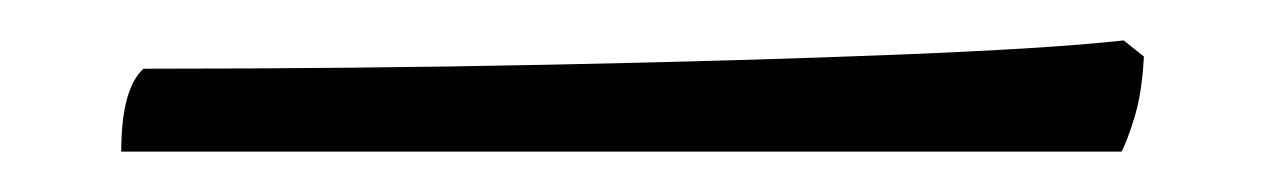

<svg xmlns="http://www.w3.org/2000/svg" viewBox="-20 -23 626 95"><path d="M40 52Q40 21 51 11Q155 11 252.5 9Q350 7 425 4Q500 1 536 -3L546 5Q545 23 541.5 34.5Q538 46 535 52Z"/></svg>

Font: Texturina 72pt Light
Style: Regular
Weight: 300
Designer: Guillermo Torres Carreño
Foundry: Omnibus-Type
Version: Version 1.002; ttfautohint (v1.8.3)